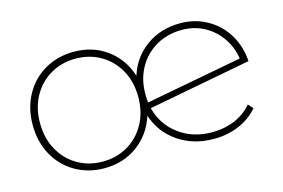

<svg xmlns="http://www.w3.org/2000/svg" viewBox="-74 -679 1234 838"><g transform="rotate(-15 543.0 -260.0)"><path d="M982 -104 1002 -82Q967 -41 915 -19Q863 3 802 3Q709 3 640.5 -44Q572 -91 546 -170Q521 -91 457 -44Q393 3 307 3Q235 3 176.5 -30.5Q118 -64 85 -124Q52 -184 52 -260Q52 -336 85 -396Q118 -456 176.5 -489.5Q235 -523 307 -523Q393 -523 456.5 -476.5Q520 -430 545 -351Q570 -430 635 -476.5Q700 -523 788 -523Q856 -523 911 -491.5Q966 -460 998 -406Q1030 -352 1034 -286L569 -198Q589 -120 652 -73.5Q715 -27 802 -27Q857 -27 903.5 -46.5Q950 -66 982 -104ZM562 -259Q562 -247 564 -225L1000 -307Q993 -357 964.5 -399.5Q936 -442 890.5 -467.5Q845 -493 788 -493Q723 -493 671.5 -463.5Q620 -434 591 -382Q562 -330 562 -265ZM529 -260Q529 -328 500 -380.5Q471 -433 420.5 -462.5Q370 -492 307 -492Q244 -492 193.5 -462.5Q143 -433 114 -380.5Q85 -328 85 -260Q85 -192 114 -139Q143 -86 193.5 -56.5Q244 -27 307 -27Q370 -27 420.5 -56.5Q471 -86 500 -139Q529 -192 529 -260Z"/></g></svg>

Font: Montserrat Alternates ExLight
Style: Regular
Weight: 275
Designer: Julieta Ulanovsky
Foundry: Julieta Ulanovsky
Version: Version 7.200